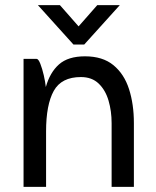

<svg xmlns="http://www.w3.org/2000/svg" viewBox="-20 -730 608 750"><path d="M267 -556 128 -710H214L287 -627L360 -710H448L309 -556ZM72 0V-500H123Q130 -500 137.5 -481Q145 -462 151 -436Q157 -410 159 -390Q175 -447 210.5 -478.5Q246 -510 312 -510Q381 -510 423 -475.5Q465 -441 484 -382Q503 -323 503 -249V0H416V-249Q416 -296 404 -337Q392 -378 365.5 -403.5Q339 -429 296 -429Q220 -429 190 -375Q160 -321 160 -217V0Z"/></svg>

Font: Haskoy Medium
Style: Regular
Weight: 500
Designer: Ertekin Erdin
Foundry: Ertekin Erdin
Version: Version 1.500; ttfautohint (v1.8.3)